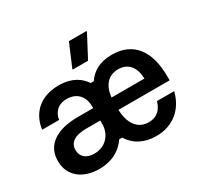

<svg xmlns="http://www.w3.org/2000/svg" viewBox="-150 -887 1129 1086"><g transform="rotate(-30 414.5 -344.0)"><path d="M456.7 -550 533.3 -695V-700H418.3L356.7 -555V-550ZM207.5 12.5C301.7 12.5 357.5 -32.5 386.7 -76.7H406.7C440.8 -20 501.7 12.5 579.2 12.5C693.3 12.5 768.3 -57.5 792.5 -157.5H680C667.5 -112.5 639.2 -76.7 580.8 -76.7C511.7 -76.7 470 -130 466.7 -223.3H800.8V-250.8C800.8 -415.8 728.3 -512.5 589.2 -512.5C505 -512.5 456.7 -477.5 426.7 -433.3H406.7C377.5 -476.7 329.2 -512.5 242.5 -512.5C110.8 -512.5 48.3 -431.7 36.7 -341.7H147.5C152.5 -379.2 178.3 -423.3 243.3 -423.3C310 -423.3 347.5 -378.3 347.5 -316.7V-303.3H249.2C100.8 -303.3 25 -242.5 25 -143.3C25 -45 100.8 12.5 207.5 12.5ZM467.5 -303.3C475 -376.7 513.3 -423.3 579.2 -423.3C645 -423.3 680 -377.5 682.5 -303.3ZM225.8 -76.7C174.2 -76.7 142.5 -103.3 142.5 -147.5C142.5 -200 186.7 -222.5 255 -222.5H347.5V-200.8C347.5 -130.8 299.2 -76.7 225.8 -76.7Z"/></g></svg>

Font: Familjen Grotesk SemiBold
Style: Regular
Weight: 600
Designer: Anders Wikstroem, Jonas Baeckman, Matilda Gysing, Kristian Moeller
Foundry: Familjen STHLM AB
Version: Version 2.000